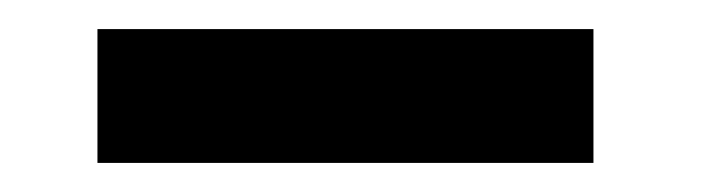

<svg xmlns="http://www.w3.org/2000/svg" viewBox="-20 -356 482 132"><path d="M388 -336H47V-244H388Z"/></svg>

Font: Bluebird
Style: LiNrw
Weight: 300
Designer: Jasper
Foundry: Cannot Into Space Fonts
Version: Version 0.98